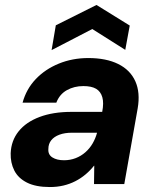

<svg xmlns="http://www.w3.org/2000/svg" viewBox="-20 -742 623 774"><path d="M181 12Q124 12 88.5 -6Q53 -24 37.5 -55Q22 -86 23 -124Q25 -175 55 -212.5Q85 -250 139.5 -270.5Q194 -291 268 -291H392Q399 -327 392.5 -350Q386 -373 367.5 -384Q349 -395 316 -395Q279 -395 249.5 -378.5Q220 -362 207 -328H71Q86 -383 124 -423Q162 -463 217 -485.5Q272 -508 336 -508Q408 -508 456.5 -484Q505 -460 525.5 -414.5Q546 -369 535 -305L481 0H359L360 -74H359Q344 -55 325 -39Q306 -23 283.5 -11.5Q261 0 235.5 6Q210 12 181 12ZM238 -96Q263 -96 285 -104.5Q307 -113 324.5 -128.5Q342 -144 353.5 -164Q365 -184 371 -206V-207H270Q241 -207 219.5 -199Q198 -191 186.5 -176.5Q175 -162 175 -142Q173 -119 191 -107.5Q209 -96 238 -96ZM188 -540 205 -640 369 -722 503 -639 485 -541 352 -625Z"/></svg>

Font: DM Sans 28pt ExtraBold
Style: Italic
Weight: 800
Italic angle: -10°
Version: Version 4.004;gftools[0.9.30]